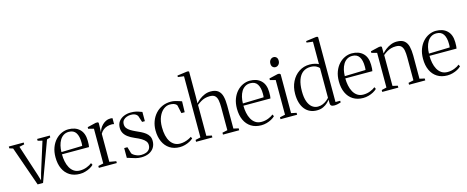

<svg xmlns="http://www.w3.org/2000/svg" viewBox="-46 -1524 5451 2241"><g transform="rotate(-15 2679.0 -404.0)"><path d="M204 1.5 36.5 -477 -6.5 -490.5V-512.5H173.5V-490.5L112.5 -477L231 -113L255 -34L276 -112.5L390.5 -477L335.5 -490.5V-512.5H488.5V-490.5L445.5 -477L269.5 1.5Z M713.5 11Q642.5 11 591.8 -21Q541 -53 514 -111.5Q487 -170 487 -249.5Q487 -316 506.5 -367.5Q526 -419 559 -454.8Q592 -490.5 632.8 -508.8Q673.5 -527 715.5 -527Q800 -527 850 -479.5Q900 -432 901 -341Q901.5 -312 900.2 -294.8Q899 -277.5 896 -264H569Q569 -220 577.5 -177.8Q586 -135.5 604.5 -101.5Q623 -67.5 653 -47.2Q683 -27 726 -27Q769 -27 808.5 -42.5Q848 -58 870 -77L881.5 -53.5Q863.5 -35.5 836.8 -21Q810 -6.5 778.2 2.2Q746.5 11 713.5 11ZM570 -291 822.5 -298Q824.5 -309 824.8 -320Q825 -331 825 -341Q825 -414 798.5 -455.5Q772 -497 713.5 -497Q677 -497 650 -480Q623 -463 605.5 -434Q588 -405 579.2 -368Q570.5 -331 570 -291Z M944 0V-22.5L1007 -36.5V-456L941.5 -473V-492.5L1044.5 -517H1068.5L1078.5 -509L1078 -472.5L1075.5 -390L1077 -398Q1081 -416.5 1092.8 -437.8Q1104.5 -459 1123.8 -478.2Q1143 -497.5 1167.5 -509.8Q1192 -522 1221 -522Q1231 -522 1237.2 -521Q1243.5 -520 1248 -518.5V-446.5Q1244 -448.5 1237.5 -450Q1231 -451.5 1222 -451.5Q1191.5 -451.5 1165 -443.8Q1138.5 -436 1117 -419.2Q1095.5 -402.5 1080 -375V-36.5L1161 -22.5V0Z M1456 10Q1420.5 10 1388 1.5Q1355.5 -7 1330.2 -16.2Q1305 -25.5 1289.5 -28V-146.5H1328.5L1351.5 -68.5Q1354.5 -59.5 1371 -47.5Q1387.5 -35.5 1411.5 -26.5Q1435.5 -17.5 1461 -17.5Q1495.5 -17.5 1521.2 -27.2Q1547 -37 1561.8 -57Q1576.5 -77 1576.5 -107Q1576.5 -133 1561.2 -153.2Q1546 -173.5 1515.5 -192Q1485 -210.5 1438 -230Q1391 -250 1360.5 -273.5Q1330 -297 1315.2 -325Q1300.5 -353 1300.5 -387Q1300.5 -433.5 1324 -464.8Q1347.5 -496 1386 -512Q1424.5 -528 1468 -528Q1508 -528 1534 -521.8Q1560 -515.5 1576.5 -508.5Q1593 -501.5 1604 -499V-387.5H1570.5L1546 -463Q1542 -471 1532.8 -480Q1523.5 -489 1507 -495.2Q1490.5 -501.5 1463.5 -501.5Q1440 -501.5 1415.2 -493.2Q1390.5 -485 1373.2 -466.2Q1356 -447.5 1356 -416Q1356 -388 1371 -368Q1386 -348 1411.5 -332.5Q1437 -317 1467.5 -303Q1499.5 -289 1529 -274.5Q1558.5 -260 1581.8 -242Q1605 -224 1618.8 -199.8Q1632.5 -175.5 1632.5 -142Q1632.5 -95.5 1610.8 -61.2Q1589 -27 1549.5 -8.5Q1510 10 1456 10Z M1921.5 11Q1850.5 11 1800 -22Q1749.5 -55 1722.8 -114.2Q1696 -173.5 1696 -251Q1696 -308 1714.2 -358.2Q1732.5 -408.5 1766.5 -447Q1800.5 -485.5 1847.8 -507.2Q1895 -529 1953.5 -529Q1980.5 -529 2006.8 -522.8Q2033 -516.5 2053.5 -509.2Q2074 -502 2083.5 -499L2080 -368H2040L2019.5 -463.5Q2018.5 -469 2010 -477.5Q2001.5 -486 1983.5 -493Q1965.5 -500 1934 -500Q1894 -500 1858.2 -472.2Q1822.5 -444.5 1800.2 -392.2Q1778 -340 1778 -267Q1778 -211.5 1788.5 -167.2Q1799 -123 1819.2 -92Q1839.5 -61 1868.8 -44.5Q1898 -28 1935.5 -28Q1963.5 -28 1990 -34.8Q2016.5 -41.5 2038.2 -51.8Q2060 -62 2074 -72L2085.5 -51Q2068.5 -34 2042 -20Q2015.5 -6 1984.5 2.5Q1953.5 11 1921.5 11Z M2181 -36.5V-775.5L2109 -785V-803L2226 -819H2243L2252.5 -811.5V-515L2251 -429Q2269 -450.5 2297 -472.5Q2325 -494.5 2360.2 -509.2Q2395.5 -524 2434.5 -524Q2493.5 -524 2525 -497.8Q2556.5 -471.5 2568 -425Q2579.5 -378.5 2579.5 -315.5V-36.5L2640 -23V0H2444V-23L2506.5 -36.5V-313Q2506.5 -361.5 2500 -397.8Q2493.5 -434 2473.2 -453.5Q2453 -473 2410 -473Q2378 -473 2351.5 -465.5Q2325 -458 2301.2 -443.8Q2277.5 -429.5 2252.5 -410V-37L2316 -23V0H2119V-23Z M2906 11Q2835 11 2784.2 -21Q2733.5 -53 2706.5 -111.5Q2679.5 -170 2679.5 -249.5Q2679.5 -316 2699 -367.5Q2718.5 -419 2751.5 -454.8Q2784.5 -490.5 2825.2 -508.8Q2866 -527 2908 -527Q2992.5 -527 3042.5 -479.5Q3092.5 -432 3093.5 -341Q3094 -312 3092.8 -294.8Q3091.5 -277.5 3088.5 -264H2761.5Q2761.5 -220 2770 -177.8Q2778.5 -135.5 2797 -101.5Q2815.5 -67.5 2845.5 -47.2Q2875.5 -27 2918.5 -27Q2961.5 -27 3001 -42.5Q3040.5 -58 3062.5 -77L3074 -53.5Q3056 -35.5 3029.2 -21Q3002.5 -6.5 2970.8 2.2Q2939 11 2906 11ZM2762.5 -291 3015 -298Q3017 -309 3017.2 -320Q3017.5 -331 3017.5 -341Q3017.5 -414 2991 -455.5Q2964.5 -497 2906 -497Q2869.5 -497 2842.5 -480Q2815.5 -463 2798 -434Q2780.5 -405 2771.8 -368Q2763 -331 2762.5 -291Z M3139 0V-23L3203.5 -37V-456L3137.5 -473V-492.5L3243 -517H3262L3276.5 -506V-36.5L3340 -23V0ZM3240.5 -602Q3221 -602 3206.8 -615.5Q3192.5 -629 3192.5 -657Q3192.5 -685.5 3209 -703Q3225.5 -720.5 3246.5 -720.5H3247.5Q3267 -720.5 3281.2 -707Q3295.5 -693.5 3295.5 -665Q3295.5 -637 3279 -619.5Q3262.5 -602 3241.5 -602Z M3578 11Q3533 11 3496.5 -5.5Q3460 -22 3434 -54.2Q3408 -86.5 3394 -133Q3380 -179.5 3380 -240Q3380 -323 3412.8 -388.2Q3445.5 -453.5 3502.2 -491Q3559 -528.5 3630 -528.5Q3666.5 -528.5 3695.2 -520.8Q3724 -513 3739 -504.5V-775.5L3664 -785V-803L3784 -819H3801.5L3811 -811V-27.5H3868V-7Q3851.5 -2 3830.5 3Q3809.5 8 3790.5 8Q3764.5 8 3752.2 -1.2Q3740 -10.5 3740 -33.5V-75Q3730.5 -61 3709 -40.5Q3687.5 -20 3655 -4.5Q3622.5 11 3578 11ZM3600.5 -28.5Q3633.5 -28.5 3660.8 -40.5Q3688 -52.5 3708 -68.8Q3728 -85 3739 -98V-457Q3729 -470.5 3702.2 -484.8Q3675.5 -499 3634 -499Q3580.5 -499 3542.5 -471Q3504.5 -443 3484.5 -387.2Q3464.5 -331.5 3464.5 -249Q3464.5 -173.5 3482.5 -124.8Q3500.5 -76 3531.5 -52.2Q3562.5 -28.5 3600.5 -28.5Z M4137.5 11Q4066.5 11 4015.8 -21Q3965 -53 3938 -111.5Q3911 -170 3911 -249.5Q3911 -316 3930.5 -367.5Q3950 -419 3983 -454.8Q4016 -490.5 4056.8 -508.8Q4097.5 -527 4139.5 -527Q4224 -527 4274 -479.5Q4324 -432 4325 -341Q4325.5 -312 4324.2 -294.8Q4323 -277.5 4320 -264H3993Q3993 -220 4001.5 -177.8Q4010 -135.5 4028.5 -101.5Q4047 -67.5 4077 -47.2Q4107 -27 4150 -27Q4193 -27 4232.5 -42.5Q4272 -58 4294 -77L4305.5 -53.5Q4287.5 -35.5 4260.8 -21Q4234 -6.5 4202.2 2.2Q4170.5 11 4137.5 11ZM3994 -291 4246.5 -298Q4248.5 -309 4248.8 -320Q4249 -331 4249 -341Q4249 -414 4222.5 -455.5Q4196 -497 4137.5 -497Q4101 -497 4074 -480Q4047 -463 4029.5 -434Q4012 -405 4003.2 -368Q3994.5 -331 3994 -291Z M4429 -37V-456L4363.5 -473V-492.5L4467.5 -517H4490.5L4500.5 -509V-467.5L4500 -430Q4518 -451 4546 -472.8Q4574 -494.5 4609 -509.2Q4644 -524 4683 -524Q4742.5 -524 4773.8 -498Q4805 -472 4816.5 -425.2Q4828 -378.5 4828 -317V-36.5L4888.5 -23V0H4692.5V-23L4755 -36.5V-314.5Q4755 -362.5 4748.5 -398Q4742 -433.5 4721.8 -453.2Q4701.5 -473 4659 -473Q4627 -473 4600.2 -465.5Q4573.5 -458 4549.8 -443.8Q4526 -429.5 4502 -410V-37L4563 -23V0H4368.5V-23Z M5154.5 11Q5083.5 11 5032.8 -21Q4982 -53 4955 -111.5Q4928 -170 4928 -249.5Q4928 -316 4947.5 -367.5Q4967 -419 5000 -454.8Q5033 -490.5 5073.8 -508.8Q5114.5 -527 5156.5 -527Q5241 -527 5291 -479.5Q5341 -432 5342 -341Q5342.5 -312 5341.2 -294.8Q5340 -277.5 5337 -264H5010Q5010 -220 5018.5 -177.8Q5027 -135.5 5045.5 -101.5Q5064 -67.5 5094 -47.2Q5124 -27 5167 -27Q5210 -27 5249.5 -42.5Q5289 -58 5311 -77L5322.5 -53.5Q5304.5 -35.5 5277.8 -21Q5251 -6.5 5219.2 2.2Q5187.5 11 5154.5 11ZM5011 -291 5263.5 -298Q5265.5 -309 5265.8 -320Q5266 -331 5266 -341Q5266 -414 5239.5 -455.5Q5213 -497 5154.5 -497Q5118 -497 5091 -480Q5064 -463 5046.5 -434Q5029 -405 5020.2 -368Q5011.5 -331 5011 -291Z"/></g></svg>

Font: Merriweather 120pt Light
Style: Regular
Weight: 300
Version: Version 2.100